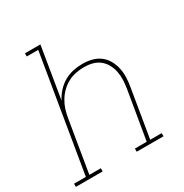

<svg xmlns="http://www.w3.org/2000/svg" viewBox="-188 -868 957 1000"><g transform="rotate(-30 291.0 -367.5)"><path d="M-18 0V-19H53L169 -716H100V-735H193L142 -426Q155 -452 175.5 -474.5Q196 -497 221.5 -511.5Q247 -526 275 -532Q303 -538 331 -538Q359 -538 386 -531.5Q413 -525 434.5 -509Q456 -493 469.5 -469.5Q483 -446 489 -419Q495 -392 494 -363.5Q493 -335 488 -307L440 -19H509V0H348V-19H419L468 -310Q472 -335 473 -361Q474 -387 469 -411Q464 -435 452.5 -456Q441 -477 422 -492Q403 -507 379 -513Q355 -519 329 -519Q305 -519 280 -514Q255 -509 232.5 -497Q210 -485 191 -466.5Q172 -448 158.5 -425.5Q145 -403 137.5 -379.5Q130 -356 126 -331L74 -19H143V0Z"/></g></svg>

Font: Iosevka Slab ThExObl
Style: Regular
Weight: 100
Width: 7
Italic angle: -9°
Monospace: yes
Designer: Belleve Invis
Foundry: Belleve Invis
Version: Version 11.1.1; ttfautohint (v1.8.3)